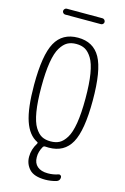

<svg xmlns="http://www.w3.org/2000/svg" viewBox="-162 -975 823 1265"><g transform="rotate(15 250.0 -342.5)"><path d="M310.1 -683.6Q285.2 -697.3 250 -697.3Q214.8 -697.3 189.9 -683.6Q165 -669.9 143.6 -635.3Q122.1 -600.6 110.8 -533.2Q99.6 -465.8 99.6 -364.7Q99.6 -263.7 110.8 -196.3Q122.1 -128.9 143.6 -94.2Q165 -59.6 189.9 -46.4Q214.8 -33.2 250 -33.2Q285.2 -33.2 310.1 -46.4Q335 -59.6 356.4 -94.2Q377.9 -128.9 389.2 -196.3Q400.4 -263.7 400.4 -364.7Q400.4 -465.8 389.2 -533.2Q377.9 -600.6 356.4 -635.3Q335 -669.9 310.1 -683.6ZM167 -6.8Q107.4 -36.1 78.6 -121.1Q49.8 -206.1 49.8 -365.2Q49.8 -569.3 97.2 -654.8Q144.5 -740.2 250 -740.2Q355.5 -740.2 402.8 -654.8Q450.2 -569.3 450.2 -365.2Q450.2 -161.1 402.8 -75.7Q355.5 9.8 250 9.8Q233.4 9.8 224.6 8.8Q217.8 7.8 211.9 14.6Q189.5 52.7 190.4 90.8Q190.4 130.9 215.8 152.8Q241.2 174.8 288.1 174.8Q325.2 174.8 358.4 163.1Q365.2 160.2 372.1 165Q378.9 169.9 378.9 177.7Q378.9 202.1 356.4 209Q318.4 219.7 282.2 219.7Q205.1 219.7 172.9 184.6Q140.6 149.4 140.6 100.6Q140.6 49.8 169.9 3.9Q173.8 -3.9 167 -6.8ZM127.9 -905.3H372.1Q379.9 -905.3 385.7 -898.9Q391.6 -892.6 391.6 -884.8Q391.6 -877 385.7 -871.1Q379.9 -865.2 372.1 -865.2H127.9Q120.1 -865.2 114.3 -871.1Q108.4 -877 108.4 -884.8Q108.4 -892.6 114.3 -898.9Q120.1 -905.3 127.9 -905.3Z"/></g></svg>

Font: Rounded Mgen+ 1mn light
Style: Regular
Weight: 200
Designer: [Source Han Sans]
Ryoko NISHIZUKA  (kana & ideographs); Paul D. Hunt (Latin, Greek & Cyrillic); Wenlong ZHANG  (bopomofo
Version: Version 1.059.20150602